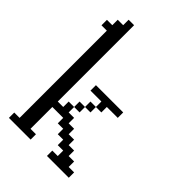

<svg xmlns="http://www.w3.org/2000/svg" viewBox="-158 -548 608 608"><g transform="rotate(45 146.0 -244.0)"><path d="M121.6 -170.4V-194.8H146V-170.4ZM146 -194.8V-219.2H170.4V-194.8ZM170.4 -219.2V-243.7H121.6V-268.1H243.7V-243.7H194.8V-219.2ZM0 0V-23.9H23.9V-414.6H0V-439H23.9V-463.4H48.3V-487.8H72.8V-146H97.2V-170.4H121.6V-146H146V-121.6H170.4V-97.2H194.8V-72.8H219.2V-48.3H243.7V-23.9H268.1V0H170.4V-23.9H194.8V-48.3H170.4V-72.8H146V-97.2H121.6V-121.6H72.8V-23.9H97.2V0Z"/></g></svg>

Font: FS Mondwest Regular
Style: Regular
Weight: 400
Designer: NZWStudios2024
Foundry: https://fontstruct.com
Version: Version 1.0